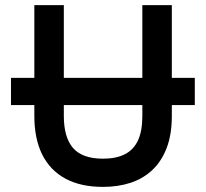

<svg xmlns="http://www.w3.org/2000/svg" viewBox="-20 -720 806 752"><path d="M383.5 12Q296 12 236 -20.5Q176 -53 145.2 -115Q114.5 -177 114.5 -266V-308.5H23V-415H114.5V-700H230V-415H537.5V-700H653V-415H743V-308.5H653V-266Q653 -193.5 633 -141Q613 -88.5 577 -54.5Q541 -20.5 491.8 -4.2Q442.5 12 383.5 12ZM383.5 -98.5Q435 -98.5 469.2 -116Q503.5 -133.5 520.5 -170.2Q537.5 -207 537.5 -266V-308.5H230V-266Q230 -182 266.2 -140.2Q302.5 -98.5 383.5 -98.5Z"/></svg>

Font: Overpass SemiBold
Style: Regular
Weight: 600
Designer: Delve Withrington, Dave Bailey, Thomas Jockin
Foundry: Delve Fonts LLC
Version: Version 4.000